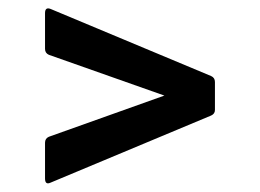

<svg xmlns="http://www.w3.org/2000/svg" viewBox="-20 -523 612 452"><path d="M99 -93Q86 -87 86 -103V-187Q86 -197 95 -201L367 -298L95 -394Q86 -398 86 -408V-492Q86 -507 99 -502L477 -344Q486 -340 486 -330V-264Q486 -255 477 -251Z"/></svg>

Font: Sofia Sans Semi Condensed
Style: Bold
Weight: 700
Designer: Botio Nikoltchev, Ani Petrova
Foundry: lettersoup
Version: Version 4.100; ttfautohint (v1.8.4.7-5d5b)